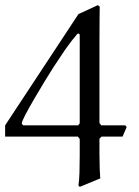

<svg xmlns="http://www.w3.org/2000/svg" viewBox="-21 -724 541 749"><path d="M285 -669 361 -704 368 -698Q368 -690 367.5 -656Q367 -622 367 -571.5Q367 -521 367 -463Q367 -405 367 -348Q367 -291 367 -244L374 -235H468L473 -228L457 -191H375L367 -183Q367 -156 367 -124Q367 -92 368 -65.5Q369 -39 370 -28L290 5L285 -1Q288 -19 289 -49.5Q290 -80 290 -115.5Q290 -151 290 -182L283 -191H-1V-235ZM284 -235 290 -243V-585Q290 -593 285 -593Q282 -593 280 -591Q255 -562 232 -528.5Q209 -495 187 -461Q173 -439 152.5 -405.5Q132 -372 112 -337.5Q92 -303 78 -276.5Q64 -250 64 -242L69 -235Z"/></svg>

Font: Aref Ruqaa Ink
Style: Regular
Weight: 400
Designer: Abdullah Aref
Version: Version 1.005